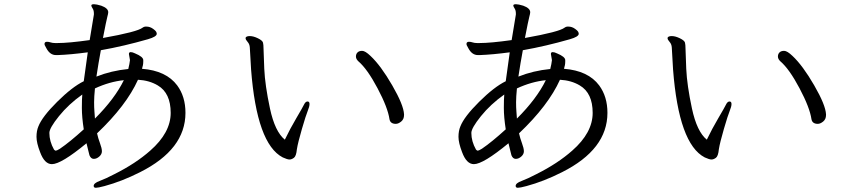

<svg xmlns="http://www.w3.org/2000/svg" viewBox="-20 -805 4040 910"><path d="M390 -126Q395 -104 399 -89Q403 -74 404 -69Q411 -52 424.5 -52Q438 -52 450.5 -63Q463 -74 463 -88Q463 -102 454 -126Q445 -150 440 -173Q579 -305 634 -427Q688 -424 728 -400Q789 -364 789 -270Q789 -176 692 -91Q623 -30 523 20Q481 42 452.5 52.5Q424 63 424 76Q424 85 434.5 85Q445 85 475 77Q557 55 644 11Q859 -97 859 -270Q859 -347 820 -400Q768 -470 653 -479Q659 -497 659 -513V-520Q659 -536 620 -552Q608 -558 599.5 -558Q591 -558 591 -549L596 -520Q594 -502 588 -478Q507 -470 437 -442Q442 -473 447 -505Q452 -537 458 -567Q566 -586 681 -619Q723 -631 723 -645L722 -650Q721 -657 706 -668Q691 -679 674 -679H668Q661 -678 656 -674Q631 -654 468 -625Q484 -708 488.5 -724.5Q493 -741 493 -747Q493 -766 460 -778Q437 -785 425.5 -785Q414 -785 413 -780V-778Q413 -774 419 -765Q425 -756 425 -741V-736L405 -615Q305 -601 253 -601H241Q229 -601 220 -604Q211 -607 203 -607Q191 -607 191 -597Q191 -592 193 -589Q195 -586 200 -576Q217 -544 245 -544H255Q313 -546 396 -557Q382 -461 377 -420Q322 -393 251 -322.5Q180 -252 162 -206Q153 -185 153 -156.5Q153 -128 170 -84Q191 -27 226 -27Q270 -27 390 -126ZM567 -425Q524 -337 430 -243Q429 -260 427.5 -277.5Q426 -295 426 -320.5Q426 -346 430 -386Q499 -418 567 -425ZM377 -192Q311 -132 264 -100Q249 -91 245 -91Q241 -91 239.5 -93Q238 -95 236 -96Q214 -135 214 -175Q214 -198 259.5 -254.5Q305 -311 370 -357Q368 -337 368 -293.5Q368 -250 377 -192Z M1144 -626V-624Q1144 -617 1153.5 -606.5Q1163 -596 1164 -580Q1166 -535 1170 -476Q1197 -123 1320 -59Q1342 -49 1352 -49Q1362 -49 1373 -57Q1384 -65 1387 -97Q1392 -129 1411 -194Q1430 -259 1438.5 -279.5Q1447 -300 1447 -312Q1447 -324 1437.5 -324Q1428 -324 1421 -309.5Q1414 -295 1384.5 -245Q1355 -195 1330 -143Q1283 -181 1259.5 -291Q1236 -401 1232.5 -479Q1229 -557 1229 -575Q1229 -593 1226.5 -603Q1224 -613 1202.5 -623.5Q1181 -634 1164 -634Q1147 -634 1144 -626ZM1895 -260V-263Q1893 -307 1839 -400.5Q1785 -494 1736 -540Q1711 -564 1696.5 -564Q1682 -564 1674.5 -556.5Q1667 -549 1667 -537Q1667 -525 1679 -514Q1721 -478 1769.5 -386.5Q1818 -295 1826 -240Q1830 -218 1856 -218Q1868 -218 1881.5 -229Q1895 -240 1895 -260Z M2390 -126Q2395 -104 2399 -89Q2403 -74 2404 -69Q2411 -52 2424.5 -52Q2438 -52 2450.5 -63Q2463 -74 2463 -88Q2463 -102 2454 -126Q2445 -150 2440 -173Q2579 -305 2634 -427Q2688 -424 2728 -400Q2789 -364 2789 -270Q2789 -176 2692 -91Q2623 -30 2523 20Q2481 42 2452.5 52.5Q2424 63 2424 76Q2424 85 2434.5 85Q2445 85 2475 77Q2557 55 2644 11Q2859 -97 2859 -270Q2859 -347 2820 -400Q2768 -470 2653 -479Q2659 -497 2659 -513V-520Q2659 -536 2620 -552Q2608 -558 2599.5 -558Q2591 -558 2591 -549L2596 -520Q2594 -502 2588 -478Q2507 -470 2437 -442Q2442 -473 2447 -505Q2452 -537 2458 -567Q2566 -586 2681 -619Q2723 -631 2723 -645L2722 -650Q2721 -657 2706 -668Q2691 -679 2674 -679H2668Q2661 -678 2656 -674Q2631 -654 2468 -625Q2484 -708 2488.5 -724.5Q2493 -741 2493 -747Q2493 -766 2460 -778Q2437 -785 2425.5 -785Q2414 -785 2413 -780V-778Q2413 -774 2419 -765Q2425 -756 2425 -741V-736L2405 -615Q2305 -601 2253 -601H2241Q2229 -601 2220 -604Q2211 -607 2203 -607Q2191 -607 2191 -597Q2191 -592 2193 -589Q2195 -586 2200 -576Q2217 -544 2245 -544H2255Q2313 -546 2396 -557Q2382 -461 2377 -420Q2322 -393 2251 -322.5Q2180 -252 2162 -206Q2153 -185 2153 -156.5Q2153 -128 2170 -84Q2191 -27 2226 -27Q2270 -27 2390 -126ZM2567 -425Q2524 -337 2430 -243Q2429 -260 2427.5 -277.5Q2426 -295 2426 -320.5Q2426 -346 2430 -386Q2499 -418 2567 -425ZM2377 -192Q2311 -132 2264 -100Q2249 -91 2245 -91Q2241 -91 2239.5 -93Q2238 -95 2236 -96Q2214 -135 2214 -175Q2214 -198 2259.5 -254.5Q2305 -311 2370 -357Q2368 -337 2368 -293.5Q2368 -250 2377 -192Z M3144 -626V-624Q3144 -617 3153.5 -606.5Q3163 -596 3164 -580Q3166 -535 3170 -476Q3197 -123 3320 -59Q3342 -49 3352 -49Q3362 -49 3373 -57Q3384 -65 3387 -97Q3392 -129 3411 -194Q3430 -259 3438.5 -279.5Q3447 -300 3447 -312Q3447 -324 3437.5 -324Q3428 -324 3421 -309.5Q3414 -295 3384.5 -245Q3355 -195 3330 -143Q3283 -181 3259.5 -291Q3236 -401 3232.5 -479Q3229 -557 3229 -575Q3229 -593 3226.5 -603Q3224 -613 3202.5 -623.5Q3181 -634 3164 -634Q3147 -634 3144 -626ZM3895 -260V-263Q3893 -307 3839 -400.5Q3785 -494 3736 -540Q3711 -564 3696.5 -564Q3682 -564 3674.5 -556.5Q3667 -549 3667 -537Q3667 -525 3679 -514Q3721 -478 3769.5 -386.5Q3818 -295 3826 -240Q3830 -218 3856 -218Q3868 -218 3881.5 -229Q3895 -240 3895 -260Z"/></svg>

Font: LXGW WenKai Mono TC
Style: Regular
Weight: 400
Designer: LXGW / Fontworks Inc.
Foundry: LXGW / Fontworks Inc.
Version: Version 1.330